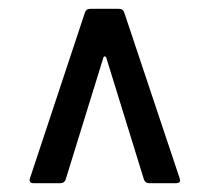

<svg xmlns="http://www.w3.org/2000/svg" viewBox="-20 -720 476 436"><path d="M56 -304Q45 -304 48 -315L173 -692Q176 -700 185 -700H250Q259 -700 262 -692L388 -315Q388 -314 388.5 -313Q389 -312 389 -311Q389 -304 380 -304H319Q310 -304 307 -312L221 -590Q220 -592 218 -592Q216 -592 215 -590L129 -312Q126 -304 117 -304Z"/></svg>

Font: Barlow Condensed Medium
Style: Regular
Weight: 500
Width: 3
Designer: Jeremy Tribby
Foundry: Tribby Type
Version: Version 1.422;hotconv 1.0.109;makeotfexe 2.5.65596